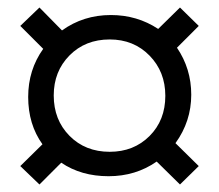

<svg xmlns="http://www.w3.org/2000/svg" viewBox="-20 -567 583 511"><path d="M143 -134 85 -76 34 -125 93 -183Q55 -236 55 -309Q55 -381 95 -437L34 -498L85 -547L145 -486Q202 -527 275 -527Q345 -527 401 -490L459 -547L509 -498L451 -440Q489 -384 489 -315Q489 -244 447 -186L509 -125L459 -76L397 -137Q341 -98 269 -98Q196 -98 143 -134ZM123 -313Q123 -248 165 -205.5Q207 -163 272 -163Q336 -163 378 -205Q420 -247 420 -312Q420 -376 378 -419Q336 -462 272 -462Q207 -462 165 -419.5Q123 -377 123 -313Z"/></svg>

Font: Hind Madurai
Style: Regular
Weight: 400
Designer: Jyotish Sonowal
Foundry: Indian Type Foundry
Version: Version 1.001;PS 1.0;hotconv 1.0.86;makeotf.lib2.5.63406; tt